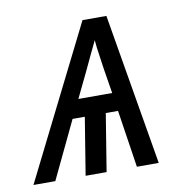

<svg xmlns="http://www.w3.org/2000/svg" viewBox="-85 -584 650 649"><g transform="rotate(-10 239.5 -260.0)"><path d="M-21 0 239 -520H321L409 0H334L304 -197H262L230 0H158L190 -197H148L54 0ZM295 -260 281 -347Q278 -371 274 -396Q270 -421 268 -446Q256 -421 244 -396Q232 -371 221 -347L179 -260Z"/></g></svg>

Font: Iosevka Fixed
Style: Italic
Weight: 400
Italic angle: -9°
Monospace: yes
Designer: Belleve Invis
Foundry: Belleve Invis
Version: Version 33.2.4